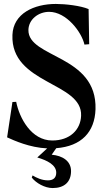

<svg xmlns="http://www.w3.org/2000/svg" viewBox="-20 -736 522 973"><path d="M247 217C305 217 340 187 340 131C340 80 297 53 242 48L265 15C393 5 460 -67 464 -182C473 -459 122 -441 124 -584C125 -638 175 -676 229 -676C317 -676 394 -573 408 -510L432 -512L429 -690C389 -707 312 -716 263 -716C153 -716 47 -668 43 -559C33 -308 399 -321 391 -149C388 -78 334 -24 245 -24C138 -24 78 -139 62 -220L43 -219L16 -40C51 -24 130 12 219 16L169 62C220 77 265 100 265 139C265 165 250 178 223 178C192 178 165 165 145 153L141 164C163 192 207 217 247 217Z"/></svg>

Font: RL Madena
Style: Regular
Weight: 400
Designer: I Kadek Wantara Putra
Foundry: Roughlines ID
Version: Version 1.000;Glyphs 3.1.2 (3151)